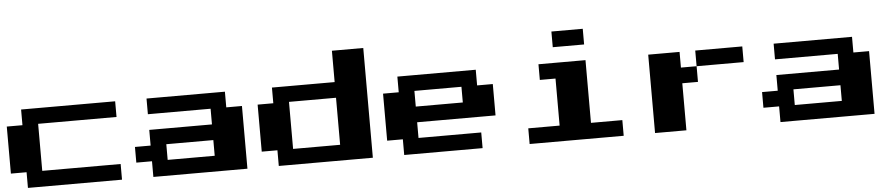

<svg xmlns="http://www.w3.org/2000/svg" viewBox="-46 -1325 7093 1525"><g transform="rotate(-5 3500.0 -562.5)"><path d="M125 -125V-250H0V-625H125V-750H875V-625H250V-250H875V-125Z M1125 -125V-250H1000V-375H1125V-500H1625V-625H1125V-750H1750V-625H1875V-125ZM1250 -250H1625V-375H1250Z M2125 -125V-250H2000V-625H2125V-750H2625V-1000H2875V-125ZM2250 -250H2625V-625H2250Z M3125 -125V-250H3000V-625H3125V-750H3750V-625H3875V-375H3250V-250H3750V-125ZM3250 -500H3625V-625H3250Z M4375 -875V-1000H4625V-875ZM4125 -125V-250H4375V-625H4250V-750H4625V-250H4875V-125Z M5375 -625H5500V-500H5375V-125H5125V-750H5375ZM5875 -750V-625H5500V-750Z M6125 -125V-250H6000V-375H6125V-500H6625V-625H6125V-750H6750V-625H6875V-125ZM6250 -250H6625V-375H6250Z"/></g></svg>

Font: Press Start 2P
Style: Regular
Weight: 400
Designer: CodeMan38
Foundry: CodeMan38
Version: Version 3.000